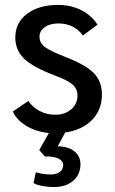

<svg xmlns="http://www.w3.org/2000/svg" viewBox="-20 -530 464 778"><path d="M244 7 214 63Q255 63 280.5 82.5Q306 102 306 136Q306 177 276.5 202.5Q247 228 198 228Q175 228 151.5 223.5Q128 219 116 212L125 168Q154 177 185 177Q208 177 222 167Q236 157 236 139Q236 122 216.5 112.5Q197 103 162 104L139 78L178 9Q127 4 87.5 -19.5Q48 -43 32 -78L95 -121Q112 -95 141 -80Q170 -65 204 -65Q243 -65 268.5 -87Q294 -109 294 -143Q294 -170 274 -187.5Q254 -205 200 -225Q113 -258 77.5 -292.5Q42 -327 42 -378Q42 -438 89.5 -474Q137 -510 216 -510Q267 -510 309 -489Q351 -468 375 -430L316 -386Q299 -410 273.5 -422.5Q248 -435 217 -435Q183 -435 161.5 -420Q140 -405 140 -381Q140 -356 162 -339.5Q184 -323 248 -298Q328 -267 360.5 -233.5Q393 -200 393 -147Q393 -85 353 -44Q313 -3 244 7Z"/></svg>

Font: Sarabun Medium
Style: Regular
Weight: 500
Designer: Suppakit Chalermlarp | Katatrad Co.,Ltd.
Foundry: Cadson Demak Co.,Ltd.
Version: Version 1.000; ttfautohint (v1.6)